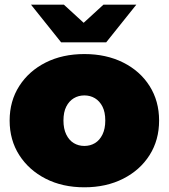

<svg xmlns="http://www.w3.org/2000/svg" viewBox="-20 -787 718 817"><path d="M339 10Q246 10 174.5 -26.5Q103 -63 62 -127Q21 -191 21 -274Q21 -357 62 -421Q103 -485 174.5 -521Q246 -557 339 -557Q432 -557 504 -521Q576 -485 616.5 -421Q657 -357 657 -274Q657 -191 616.5 -127Q576 -63 504 -26.5Q432 10 339 10ZM339 -166Q364 -166 384 -178Q404 -190 416 -214.5Q428 -239 428 -274Q428 -310 416 -333.5Q404 -357 384 -369Q364 -381 339 -381Q314 -381 294 -369Q274 -357 262 -333.5Q250 -310 250 -274Q250 -239 262 -214.5Q274 -190 294 -178Q314 -166 339 -166ZM240 -607 112 -767H252L336 -690L420 -767H560L432 -607Z"/></svg>

Font: Montserrat Thin Black
Style: Regular
Weight: 900
Version: Version 9.000